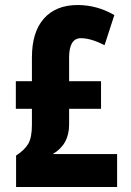

<svg xmlns="http://www.w3.org/2000/svg" viewBox="-20 -744 521 764"><path d="M289 -724Q366 -724 435 -684L396 -564Q342 -592 302 -592Q255 -592 255 -515V-421H382V-311H255V-248Q255 -169 190 -131H446V0H44V-125Q78 -147 92.5 -172Q107 -197 107 -247V-311H43V-421H107V-515Q107 -617 155 -670.5Q203 -724 289 -724Z"/></svg>

Font: Noto Sans Lao Looped ExtraCondensed ExtraBold
Style: Regular
Weight: 800
Width: 2
Designer: Mark Frömberg, Ben Mitchell
Foundry: The Fontpad Ltd
Version: Version 1.002; ttfautohint (v1.8.4.7-5d5b)